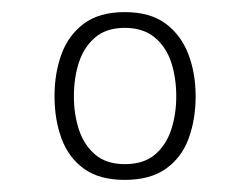

<svg xmlns="http://www.w3.org/2000/svg" viewBox="-20 -728 413 317"><path d="M186 -431Q144 -431 118.5 -449.5Q93 -468 81.5 -499.5Q70 -531 70 -569Q70 -607 81.5 -638.5Q93 -670 118.5 -689Q144 -708 186 -708Q228 -708 253.5 -689Q279 -670 291 -638.5Q303 -607 303 -569Q303 -531 291.5 -499.5Q280 -468 254 -449.5Q228 -431 186 -431ZM186 -457Q217 -457 235.5 -472.5Q254 -488 262.5 -513.5Q271 -539 271 -569Q271 -600 262.5 -625.5Q254 -651 235 -666.5Q216 -682 186 -682Q156 -682 137.5 -666.5Q119 -651 110.5 -625.5Q102 -600 102 -569Q102 -539 110.5 -513.5Q119 -488 137.5 -472.5Q156 -457 186 -457Z"/></svg>

Font: Onest Thin
Style: Regular
Weight: 250
Designer: Dmitri Voloshin, Andrey Kudryavtsev
Foundry: Dmitri Voloshin, Andrey Kudryavtsev
Version: Version 1.000;gftools[0.9.33]